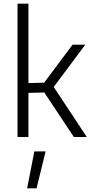

<svg xmlns="http://www.w3.org/2000/svg" viewBox="-20 -742 510 1040"><path d="M127 278 166 78H227L178 278ZM134 0H75V-722H134V-292L219 -294L373 -500H442L271 -271L450 0H380L220 -241L134 -239Z"/></svg>

Font: Titillium Web Light
Style: Regular
Weight: 300
Version: Version 1.002;PS 57.000;hotconv 1.0.70;makeotf.lib2.5.55311